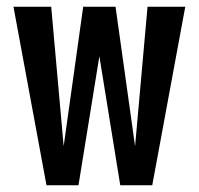

<svg xmlns="http://www.w3.org/2000/svg" viewBox="-20 -550 590 570"><path d="M118 0 20 -530H132L169 -116L227 -530H323L381 -116L418 -530H530L432 0H337L275 -383L213 0Z"/></svg>

Font: Lode Term
Style: Bold
Weight: 700
Monospace: yes
Designer: Belleve Invis
Foundry: Belleve Invis
Version: Version 29.2.0